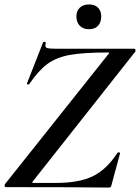

<svg xmlns="http://www.w3.org/2000/svg" viewBox="-20 -845 632 867"><path d="M6 0Q2 0 1 -4.5Q0 -9 2 -13L469 -600Q474 -605 473.5 -606.5Q473 -608 467 -608Q356 -608 295.5 -597Q235 -586 194.5 -556.5Q154 -527 112 -465L108 -463Q105 -463 103 -465Q101 -467 102 -469L175 -655Q176 -656 179 -656Q182 -656 185 -654.5Q188 -653 187 -651Q185 -646 185 -639Q185 -630 194.5 -627.5Q204 -625 232 -625H586Q590 -625 591.5 -620Q593 -615 591 -612L129 -27Q125 -22 125.5 -20.5Q126 -19 131 -19H233Q335 -19 397.5 -48.5Q460 -78 510 -154Q512 -158 517.5 -157Q523 -156 522 -152L483 -8Q483 -5 480 -1.5Q477 2 474 2Q332 0 6 0ZM325 -771Q325 -796 340.5 -810.5Q356 -825 382 -825Q408 -825 422.5 -810.5Q437 -796 437 -771Q437 -744 422.5 -728.5Q408 -713 382 -713Q356 -713 340.5 -728.5Q325 -744 325 -771Z"/></svg>

Font: Cormorant Infant
Style: Bold Italic
Weight: 700
Italic angle: -10°
Designer: Christian Thalmann (Catharsis Fonts)
Foundry: Catharsis Fonts
Version: Version 4.000